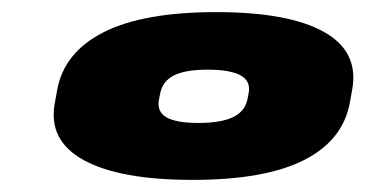

<svg xmlns="http://www.w3.org/2000/svg" viewBox="-20 -707 603 317"><path d="M298 -410Q178 -410 118.5 -442.5Q59 -475 70.5 -537L74.5 -559Q86 -621 151.5 -654Q217 -687 337 -687Q456 -687 514.5 -654.5Q573 -622 561.5 -559L557.5 -537Q546 -475 481.5 -442.5Q417 -410 298 -410ZM307.5 -504Q344.5 -504 364.5 -513.5Q384.5 -523 388.5 -543L390.5 -553Q394.5 -573 377.2 -582.5Q360 -592 323 -592Q286 -592 267.2 -582.5Q248.5 -573 244.5 -553L242.5 -543Q238.5 -523 254.5 -513.5Q270.5 -504 307.5 -504Z"/></svg>

Font: Anybody UltraExpanded Black
Style: Italic
Weight: 900
Width: 9
Italic angle: -10°
Designer: Tyler Finck
Foundry: Etcetera Type Company
Version: Version 1.010; ttfautohint (v1.8.3) -l 8 -r 50 -G 200 -x 14 